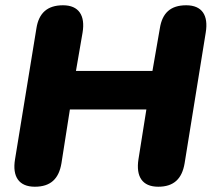

<svg xmlns="http://www.w3.org/2000/svg" viewBox="-20 -699 808 728"><path d="M112 9C171 9 203 -20 213 -80L245 -284H535L505 -95C495 -30 519 9 580 9C638 9 670 -20 680 -80L760 -575C771 -641 746 -679 686 -679C627 -679 595 -650 586 -591L558 -430H268L293 -575C304 -640 279 -679 219 -679C160 -679 127 -650 118 -591L37 -95C26 -29 52 9 112 9Z"/></svg>

Font: SN Pro Heavy
Style: Italic
Weight: 800
Italic angle: -9°
Designer: Tobias Whetton
Foundry: Supernotes
Version: Version 1.001;Glyphs 3.2 (3249)